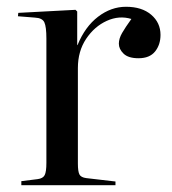

<svg xmlns="http://www.w3.org/2000/svg" viewBox="-20 -547 509 567"><path d="M43 0V-12L91 -18Q107 -20 112 -30Q117 -40 117 -66V-433Q117 -468 111 -481Q105 -494 83 -495L33 -499L34 -509L203 -518L208 -513V-414H209Q231 -468 269.5 -497.5Q308 -527 352 -527Q399 -527 426.5 -503.5Q454 -480 454 -444Q454 -415 438 -395Q422 -375 389 -375Q359 -375 345 -388.5Q331 -402 331 -418Q331 -433 340.5 -449.5Q350 -466 368 -491Q332 -502 295.5 -485.5Q259 -469 234.5 -432.5Q210 -396 210 -346V-64Q210 -41 214.5 -32Q219 -23 235 -21L321 -11V0Z"/></svg>

Font: Literata 72pt
Style: Regular
Weight: 400
Designer: Latin by Veronika Burian and Jose Scaglione. Greek by Irene Vlachou. Cyrillic by Vera Evstafieva.
Foundry: TypeTogether
Version: Version 3.002